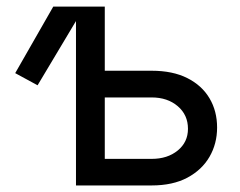

<svg xmlns="http://www.w3.org/2000/svg" viewBox="-20 -566 733 586"><path d="M94.7 -305.7 26.4 -342.8 142.6 -545.9H238.3ZM286.1 -350.1H442.9Q507.3 -350.1 551.8 -327.6Q596.2 -305.2 619.4 -266.1Q642.6 -227.1 642.6 -176.8Q642.6 -127.4 619.4 -87.4Q596.2 -47.4 551.8 -23.7Q507.3 0 442.9 0H211.9V-545.9H299.8V-81.1H442.9Q491.2 -81.1 522.5 -106.7Q553.7 -132.3 553.7 -172.9Q553.7 -215.3 522.5 -241.9Q491.2 -268.6 442.9 -268.6H286.1Z"/></svg>

Font: Atlassian Sans
Style: Regular
Weight: 400
Designer: Rasmus Andersson
Foundry: Modifications by Atlassian Pty Ltd, manufactured by rsms
Version: Version 4.001;git-9221beed3